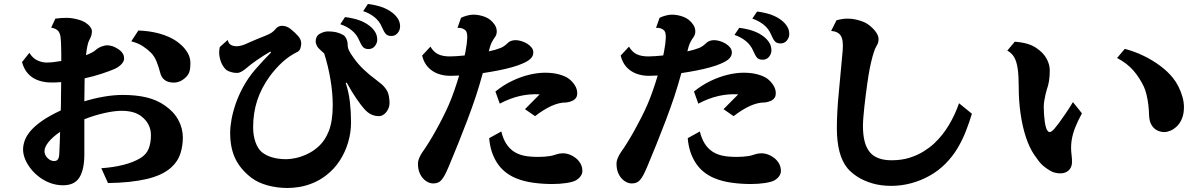

<svg xmlns="http://www.w3.org/2000/svg" viewBox="-20 -897 6040 967"><path d="M258.8 -803.2Q292 -807.6 318.1 -807.1Q344.2 -806.6 372.1 -798.8Q395 -793 410.9 -782.7Q426.8 -772.5 434.8 -761Q442.9 -749.5 442.9 -740.2Q442.9 -731 440.7 -721.2Q438.5 -711.4 431.2 -698.2Q424.8 -687.5 420.4 -667Q416 -646.5 413.1 -619.1Q428.7 -625 441.7 -631.6Q454.6 -638.2 461.9 -645Q474.1 -656.2 491.2 -662.6Q508.3 -668.9 519 -668.9Q526.4 -668.9 537.1 -666.7Q547.9 -664.6 559.1 -659.2Q566.4 -655.3 576.2 -649.2Q585.9 -643.1 591.8 -636.2Q599.6 -627 602.3 -619.4Q605 -611.8 605 -601.1Q605 -588.9 592.5 -574.7Q580.1 -560.5 557.1 -549.8Q531.2 -538.6 491.2 -525.4Q451.2 -512.2 406.2 -502.4Q404.8 -447.8 404.8 -386.7Q455.6 -402.3 505.4 -410.6Q555.2 -418.9 597.2 -418.9Q667 -418.9 718.8 -406.2Q770.5 -393.6 811 -365.2Q856 -334 878.4 -292.2Q900.9 -250.5 900.9 -204.1Q900.9 -162.1 888.4 -123Q876 -84 841.8 -53.2Q798.8 -14.2 718.8 4.6Q638.7 23.4 523.9 24.9L490.2 -49.8Q549.8 -53.7 600.3 -66.4Q650.9 -79.1 686 -100.1Q716.8 -118.2 728.5 -147.7Q740.2 -177.2 740.2 -215.8Q740.2 -245.1 728.3 -268.3Q716.3 -291.5 695.8 -308.1Q675.8 -324.7 650.1 -331.8Q624.5 -338.9 592.8 -338.9Q555.7 -338.9 505.6 -327.6Q455.6 -316.4 404.8 -296.4V-119.1Q404.8 -43.9 380.4 -3.9Q356 36.1 297.9 36.1Q264.2 36.1 233.6 24.9Q203.1 13.7 178 -5.4Q152.8 -24.4 134.5 -47.9Q116.2 -71.3 106.2 -96.2Q96.2 -121.1 96.2 -144Q96.2 -166 104.7 -189.7Q113.3 -213.4 134.5 -238.3Q155.8 -263.2 192.6 -288.8Q229.5 -314.5 286.1 -340.8Q286.6 -356.4 286.9 -372.1Q287.1 -387.7 287.1 -402.8Q287.6 -423.3 287.6 -443.6Q287.6 -463.9 288.1 -483.4Q254.4 -480.5 224.1 -481.9Q193.4 -483.9 166.5 -494.6Q139.6 -505.4 120.1 -527.3Q100.6 -549.3 90.8 -584L127.9 -630.9Q144.5 -604 168 -593Q191.4 -582 213.9 -582Q231 -582 249.8 -584.2Q268.6 -586.4 288.6 -589.8V-623Q288.6 -639.2 288.1 -653.8Q287.6 -687 285.2 -708.5Q282.7 -730 272.5 -741.7Q262.2 -753.4 237.8 -757.8ZM676.8 -743.2Q716.3 -742.2 755.6 -734.4Q794.9 -726.6 829.8 -711.2Q864.7 -695.8 891.1 -671.9Q912.1 -653.3 925.5 -630.1Q939 -606.9 939 -578.1Q939 -552.7 934.6 -538.1Q930.2 -523.4 920.9 -513.2Q907.2 -497.6 890.1 -489.3Q873 -481 856 -481Q797.9 -481 786.1 -533.2Q779.8 -558.6 768.8 -586.4Q757.8 -614.3 738.8 -632.8Q722.2 -649.4 699 -664.6Q675.8 -679.7 641.1 -689ZM204.1 -136.2Q204.1 -123 211.2 -111.6Q218.3 -100.1 229.5 -93Q240.7 -85.9 252.9 -85.9Q265.6 -85.9 272 -95Q278.3 -104 278.8 -127Q279.8 -152.3 281 -179.2Q282.2 -206.1 282.7 -232.9Q244.6 -207 224.4 -181.6Q204.1 -156.2 204.1 -136.2Z M1833 -877Q1872.1 -872.1 1902.3 -861.6Q1932.6 -851.1 1956.1 -833Q1972.7 -820.3 1983.9 -803Q1995.1 -785.6 1995.1 -763.2Q1995.1 -752 1989.7 -741Q1984.4 -730 1974.6 -722.9Q1964.8 -715.8 1951.2 -715.8Q1932.1 -715.8 1922.9 -726.3Q1913.6 -736.8 1903.8 -759.8Q1891.6 -790 1866.5 -810.3Q1841.3 -830.6 1809.1 -840.8ZM1717.8 -811Q1756.8 -806.2 1787.4 -795.7Q1817.9 -785.2 1840.8 -767.1Q1857.4 -754.4 1868.7 -737.1Q1879.9 -719.7 1879.9 -696.8Q1879.9 -679.7 1867.9 -664.8Q1856 -649.9 1835.9 -649.9Q1817.4 -649.9 1808.1 -660.4Q1798.8 -670.9 1789.1 -693.8Q1776.4 -724.1 1751.2 -744.4Q1726.1 -764.6 1693.8 -774.9ZM1631.8 -738.8Q1653.3 -738.8 1671.4 -735.1Q1689.5 -731.4 1708 -721.2Q1717.8 -715.8 1724.4 -701.7Q1731 -687.5 1731 -671.9Q1731 -655.3 1739 -640.1Q1747.1 -625 1762.2 -604Q1783.2 -574.2 1812.3 -546.6Q1841.3 -519 1869.1 -499Q1885.7 -486.8 1901.1 -473.6Q1916.5 -460.4 1926.8 -443.8Q1935.1 -431.2 1938.5 -412.6Q1941.9 -394 1941.9 -379.9Q1941.9 -360.8 1933.8 -345.5Q1925.8 -330.1 1913.6 -321Q1901.4 -312 1888.2 -312Q1868.7 -312 1850.3 -320.3Q1832 -328.6 1814 -349.1Q1798.8 -365.7 1774.7 -400.9Q1750.5 -436 1726.1 -481L1721.2 -479Q1736.3 -434.1 1742.2 -383.8Q1748 -333.5 1748 -280.8Q1748 -230.5 1733.6 -180.9Q1719.2 -131.3 1691.4 -88.4Q1663.6 -45.4 1623 -14.2Q1591.3 10.3 1557.1 24.4Q1522.9 38.6 1490 44.2Q1457 49.8 1428.2 49.8Q1377 49.8 1328.6 36.9Q1280.3 23.9 1247.1 -1Q1192.4 -42.5 1165.8 -96.7Q1139.2 -150.9 1139.2 -228Q1139.2 -257.8 1146 -295.4Q1152.8 -333 1167 -374.3Q1181.2 -415.5 1203.1 -456.1Q1229 -504.9 1266.8 -548.3Q1304.7 -591.8 1345.2 -632.8L1341.8 -637.2Q1325.7 -628.4 1307.9 -616.9Q1290 -605.5 1273.4 -594Q1256.8 -582.5 1244.4 -573Q1231.9 -563.5 1226.1 -558.1Q1212.4 -545.9 1199 -537.8Q1185.5 -529.8 1174.8 -529.8Q1159.7 -529.8 1148.7 -532.7Q1137.7 -535.6 1127.9 -540Q1115.2 -545.9 1103.5 -564.2Q1091.8 -582.5 1086.4 -607.9Q1081.1 -633.3 1086.9 -660.2L1127 -695.8Q1129.9 -679.2 1141.8 -671.6Q1153.8 -664.1 1171.9 -664.1Q1180.2 -664.1 1191.9 -666.7Q1203.6 -669.4 1213.9 -673.8Q1221.7 -677.2 1239 -684.8Q1256.3 -692.4 1277.3 -701.2Q1298.3 -710 1315.9 -716.8Q1337.4 -725.1 1348.4 -732.9Q1359.4 -740.7 1366.2 -749Q1373.5 -758.8 1382.3 -762.9Q1391.1 -767.1 1399.9 -767.1Q1410.6 -767.1 1422.4 -763.2Q1434.1 -759.3 1444.8 -750Q1466.3 -732.9 1481.7 -715.3Q1497.1 -697.8 1497.1 -678.2Q1497.1 -666 1492.7 -653.3Q1488.3 -640.6 1479 -636.2Q1436 -615.2 1401.9 -583.7Q1367.7 -552.2 1338.9 -513.2Q1296.4 -454.6 1275.6 -391.6Q1254.9 -328.6 1254.9 -255.9Q1254.9 -214.8 1266.8 -180.9Q1278.8 -147 1299.8 -129.9Q1321.3 -112.8 1352.5 -104Q1383.8 -95.2 1421.9 -95.2Q1441.4 -95.2 1468.3 -100.8Q1495.1 -106.4 1523.9 -119.4Q1552.7 -132.3 1578.1 -153.8Q1615.7 -185.5 1635.7 -236.1Q1655.8 -286.6 1655.8 -367.2Q1655.8 -428.2 1644.5 -495.8Q1633.3 -563.5 1612.8 -627.9Q1605.5 -634.3 1597.2 -641.8Q1588.9 -649.4 1583 -655.8Q1577.1 -662.6 1573.5 -672.1Q1569.8 -681.6 1569.8 -688Q1569.8 -700.2 1574.5 -710.2Q1579.1 -720.2 1590.8 -727.1Q1612.3 -738.8 1631.8 -738.8Z M2363.8 -823.2Q2393.1 -823.2 2422.6 -812Q2452.1 -800.8 2471.2 -772.9Q2477.1 -764.2 2479.5 -755.6Q2481.9 -747.1 2481.9 -737.8Q2481.9 -722.2 2472.2 -709Q2465.3 -699.7 2458.7 -687.7Q2452.1 -675.8 2448.2 -662.1Q2446.8 -656.2 2445.1 -650.4Q2443.4 -644.5 2441.9 -638.2Q2460 -642.1 2475.3 -646.7Q2490.7 -651.4 2502 -655.8Q2520 -663.1 2539.1 -682.1Q2544.4 -687.5 2554.9 -691.2Q2565.4 -694.8 2576.2 -694.8Q2589.8 -694.8 2605.5 -690.2Q2621.1 -685.5 2634.8 -677.2Q2648.4 -668.9 2657.2 -657.7Q2666 -646.5 2666 -632.8Q2666 -615.7 2653.1 -602.3Q2640.1 -588.9 2609.9 -576.2Q2588.9 -566.9 2557.4 -558.1Q2525.9 -549.3 2488.5 -542Q2451.2 -534.7 2411.6 -528.8Q2403.3 -499 2394.5 -469Q2385.7 -439 2376 -410.2Q2356 -350.6 2333 -290Q2310.1 -229.5 2286.6 -171.4Q2263.2 -113.3 2241.2 -61Q2228.5 -31.2 2220.7 -16.4Q2212.9 -1.5 2203.1 9.8Q2189 26.9 2162.1 26.9Q2143.6 26.9 2125.7 14.9Q2107.9 2.9 2096.4 -19.3Q2085 -41.5 2085 -71.8Q2085 -86.9 2092.3 -103.3Q2099.6 -119.6 2106.9 -129.9Q2122.1 -150.9 2139.6 -179.2Q2157.2 -207.5 2175 -239.5Q2192.9 -271.5 2209.7 -304.7Q2226.6 -337.9 2240.2 -369.1Q2254.9 -402.8 2268.3 -441.7Q2281.7 -480.5 2292.5 -516.6Q2269 -515.1 2248 -515.1Q2213.9 -515.1 2184.6 -526.1Q2155.3 -537.1 2134.8 -559.8Q2114.3 -582.5 2106 -617.2L2147.9 -662.1Q2163.1 -635.7 2186 -624.3Q2209 -612.8 2246.1 -612.8Q2262.7 -612.8 2281.5 -614.3Q2300.3 -615.7 2320.3 -617.7Q2321.3 -623 2322.5 -627.9Q2323.7 -632.8 2324.2 -636.2Q2332.5 -680.2 2333.3 -706.8Q2334 -733.4 2325.2 -743.2Q2318.8 -750 2308.1 -753.9Q2297.4 -757.8 2284.2 -756.8L2301.8 -807.1Q2312.5 -813 2330.8 -818.1Q2349.1 -823.2 2363.8 -823.2ZM2725.1 -530.8Q2765.6 -530.8 2796.1 -522.2Q2826.7 -513.7 2844.2 -501Q2862.8 -486.8 2875 -467.8Q2887.2 -448.7 2887.2 -426.8Q2887.2 -414.6 2882.1 -406Q2877 -397.5 2868.2 -392.1Q2860.4 -387.7 2848.9 -384.3Q2837.4 -380.9 2830.1 -380.9Q2795.9 -380.9 2757.1 -363.3Q2718.3 -345.7 2674.8 -312L2624 -347.2L2698.2 -421.9Q2648.4 -424.8 2598.6 -413.6Q2548.8 -402.3 2497.1 -375L2475.1 -436Q2514.2 -467.8 2557.6 -488.8Q2601.1 -509.8 2644.3 -520.3Q2687.5 -530.8 2725.1 -530.8ZM2504.9 -234.9Q2512.7 -200.7 2528.8 -174.6Q2544.9 -148.4 2570.8 -131.8Q2597.2 -115.2 2634.8 -110.1Q2672.4 -105 2722.2 -107.9Q2733.4 -108.9 2748 -110.8Q2762.7 -112.8 2777.8 -118.2Q2791.5 -122.6 2799.6 -123.8Q2807.6 -125 2816.9 -125Q2831.5 -125 2848.1 -118.9Q2864.7 -112.8 2879.6 -101.1Q2894.5 -89.4 2903.8 -72.8Q2913.1 -56.2 2913.1 -35.2Q2913.1 -22.5 2904.3 -9.8Q2895.5 2.9 2878.9 12.2Q2863.8 20 2831.5 24.9Q2799.3 29.8 2761.2 29.8Q2712.9 29.8 2664.8 23.2Q2616.7 16.6 2577.1 0Q2515.1 -26.4 2482.2 -78.9Q2449.2 -131.3 2443.8 -201.2Z M3793 -838.9Q3832 -834 3862.3 -823.5Q3892.6 -813 3916 -794.9Q3932.6 -782.2 3943.8 -764.9Q3955.1 -747.6 3955.1 -725.1Q3955.1 -708 3943.1 -693.1Q3931.2 -678.2 3911.1 -678.2Q3892.6 -678.2 3883.1 -688.5Q3873.5 -698.7 3863.8 -722.2Q3851.6 -752.4 3826.4 -772.5Q3801.3 -792.5 3769 -803.2ZM3363.8 -823.2Q3393.1 -823.2 3422.6 -812Q3452.1 -800.8 3471.2 -772.9Q3477.1 -764.2 3479.5 -755.6Q3481.9 -747.1 3481.9 -737.8Q3481.9 -722.2 3472.2 -709Q3465.3 -699.7 3458.7 -687.7Q3452.1 -675.8 3448.2 -662.1Q3446.8 -656.2 3445.1 -650.4Q3443.4 -644.5 3441.9 -638.2Q3460 -642.1 3475.3 -646.7Q3490.7 -651.4 3502 -655.8Q3520 -663.1 3539.1 -682.1Q3544.4 -687.5 3554.9 -691.2Q3565.4 -694.8 3576.2 -694.8Q3589.8 -694.8 3605.5 -690.2Q3621.1 -685.5 3634.8 -677.2Q3648.4 -668.9 3657.2 -657.7Q3666 -646.5 3666 -632.8Q3666 -615.7 3653.1 -602.3Q3640.1 -588.9 3609.9 -576.2Q3588.9 -566.9 3557.4 -558.1Q3525.9 -549.3 3488.5 -542Q3451.2 -534.7 3411.6 -528.8Q3403.3 -499 3394.5 -469Q3385.7 -439 3376 -410.2Q3356 -350.6 3333 -290Q3310.1 -229.5 3286.6 -171.4Q3263.2 -113.3 3241.2 -61Q3228.5 -31.2 3220.7 -16.4Q3212.9 -1.5 3203.1 9.8Q3189 26.9 3162.1 26.9Q3143.6 26.9 3125.7 14.9Q3107.9 2.9 3096.4 -19.3Q3085 -41.5 3085 -71.8Q3085 -86.9 3092.3 -103.3Q3099.6 -119.6 3106.9 -129.9Q3122.1 -150.9 3139.6 -179.2Q3157.2 -207.5 3175 -239.5Q3192.9 -271.5 3209.7 -304.7Q3226.6 -337.9 3240.2 -369.1Q3254.9 -402.8 3268.3 -441.7Q3281.7 -480.5 3292.5 -516.6Q3269 -515.1 3248 -515.1Q3213.9 -515.1 3184.6 -526.1Q3155.3 -537.1 3134.8 -559.8Q3114.3 -582.5 3106 -617.2L3147.9 -662.1Q3163.1 -635.7 3186 -624.3Q3209 -612.8 3246.1 -612.8Q3262.7 -612.8 3281.5 -614.3Q3300.3 -615.7 3320.3 -617.7Q3321.3 -623 3322.5 -627.9Q3323.7 -632.8 3324.2 -636.2Q3332.5 -680.2 3333.3 -706.8Q3334 -733.4 3325.2 -743.2Q3318.8 -750 3308.1 -753.9Q3297.4 -757.8 3284.2 -756.8L3301.8 -807.1Q3312.5 -813 3330.8 -818.1Q3349.1 -823.2 3363.8 -823.2ZM3703.1 -756.8Q3742.2 -752 3772.5 -741.5Q3802.7 -731 3826.2 -712.9Q3842.8 -700.2 3854 -682.9Q3865.2 -665.5 3865.2 -643.1Q3865.2 -626 3853.3 -611.1Q3841.3 -596.2 3820.8 -596.2Q3802.2 -596.2 3793 -606.4Q3783.7 -616.7 3773.9 -640.1Q3761.2 -670.4 3736.3 -690.4Q3711.4 -710.4 3679.2 -721.2ZM3725.1 -530.8Q3765.6 -530.8 3796.1 -522.2Q3826.7 -513.7 3844.2 -501Q3862.8 -486.8 3875 -467.8Q3887.2 -448.7 3887.2 -426.8Q3887.2 -414.6 3882.1 -406Q3877 -397.5 3868.2 -392.1Q3860.4 -387.7 3848.9 -384.3Q3837.4 -380.9 3830.1 -380.9Q3795.9 -380.9 3757.1 -363.3Q3718.3 -345.7 3674.8 -312L3624 -347.2L3698.2 -421.9Q3648.4 -424.8 3598.6 -413.6Q3548.8 -402.3 3497.1 -375L3475.1 -436Q3514.2 -467.8 3557.6 -488.8Q3601.1 -509.8 3644.3 -520.3Q3687.5 -530.8 3725.1 -530.8ZM3504.9 -234.9Q3512.7 -200.7 3528.8 -174.6Q3544.9 -148.4 3570.8 -131.8Q3597.2 -115.2 3634.8 -110.1Q3672.4 -105 3722.2 -107.9Q3733.4 -108.9 3748 -110.8Q3762.7 -112.8 3777.8 -118.2Q3791.5 -122.6 3799.6 -123.8Q3807.6 -125 3816.9 -125Q3831.5 -125 3848.1 -118.9Q3864.7 -112.8 3879.6 -101.1Q3894.5 -89.4 3903.8 -72.8Q3913.1 -56.2 3913.1 -35.2Q3913.1 -22.5 3904.3 -9.8Q3895.5 2.9 3878.9 12.2Q3863.8 20 3831.5 24.9Q3799.3 29.8 3761.2 29.8Q3712.9 29.8 3664.8 23.2Q3616.7 16.6 3577.1 0Q3515.1 -26.4 3482.2 -78.9Q3449.2 -131.3 3443.8 -201.2Z M4192.9 -794.9Q4223.6 -803.2 4248 -803.2Q4272.5 -803.2 4292.2 -798.3Q4312 -793.5 4328.1 -787.1Q4345.7 -780.3 4363.3 -765.6Q4380.9 -751 4392.8 -733.6Q4404.8 -716.3 4404.8 -700.2Q4404.8 -689 4402.1 -680.9Q4399.4 -672.9 4392.1 -661.1Q4387.7 -654.3 4381.1 -634.3Q4374.5 -614.3 4367.7 -585.4Q4360.8 -556.6 4355 -522Q4351.6 -502.4 4347.9 -475.3Q4344.2 -448.2 4340.3 -418.5Q4336.4 -388.7 4333.3 -359.1Q4330.1 -329.6 4328.1 -304.4Q4326.2 -279.3 4326.2 -262.2Q4326.2 -172.4 4360.4 -131.1Q4394.5 -89.8 4470.2 -89.8Q4520.5 -89.8 4560.8 -102.5Q4601.1 -115.2 4631.8 -134.5Q4662.6 -153.8 4684.1 -173.8Q4727.1 -213.9 4758.8 -266.8Q4790.5 -319.8 4810.1 -377L4875 -324.2Q4861.8 -280.3 4844.5 -236.1Q4827.1 -191.9 4802.5 -150.4Q4777.8 -108.9 4741.2 -71.8Q4706.5 -37.1 4662.4 -12.2Q4618.2 12.7 4568.8 25.9Q4519.5 39.1 4469.2 39.1Q4416 39.1 4373.3 26.4Q4330.6 13.7 4299.3 -6.3Q4268.1 -26.4 4249 -48.8Q4220.7 -83 4207.8 -134Q4194.8 -185.1 4194.8 -251Q4194.8 -332 4204.6 -431.2Q4214.4 -530.3 4224.1 -642.1Q4228.5 -695.3 4214.6 -717Q4200.7 -738.8 4166 -741.2Z M5090.8 -687Q5127.9 -684.1 5154.3 -676.3Q5180.7 -668.5 5200.2 -654.8Q5235.4 -630.9 5251.2 -601.3Q5267.1 -571.8 5267.1 -543Q5267.1 -511.7 5263.2 -488.5Q5259.3 -465.3 5252.9 -448.2Q5249 -436 5245.4 -420.2Q5241.7 -404.3 5239.3 -388.4Q5236.8 -372.6 5236.8 -359.9Q5236.8 -343.8 5238 -323.5Q5239.3 -303.2 5241.9 -284.2Q5244.6 -265.1 5249 -252Q5254.9 -234.9 5264.2 -232.2Q5273.4 -229.5 5290 -248Q5297.9 -256.8 5312.5 -276.4Q5327.1 -295.9 5345.9 -323.5Q5364.7 -351.1 5383.8 -382.8L5429.2 -326.2Q5408.2 -288.1 5394.8 -253.9Q5381.3 -219.7 5376.7 -186.3Q5372.1 -152.8 5377 -116.2Q5379.9 -94.2 5378.9 -76.9Q5377.9 -59.6 5369.1 -46.9Q5353 -23.9 5319.8 -23.9Q5308.1 -23.9 5294.9 -26.9Q5281.7 -29.8 5271 -36.1Q5249.5 -48.8 5236.1 -60.1Q5222.7 -71.3 5212.4 -84.7Q5202.1 -98.1 5189 -117.2Q5164.1 -153.8 5146.7 -206.8Q5129.4 -259.8 5120.1 -324Q5110.8 -388.2 5110.8 -457Q5110.8 -515.1 5105.5 -551.8Q5100.1 -588.4 5087.4 -609.6Q5074.7 -630.9 5053.2 -642.1ZM5645 -650.9Q5693.4 -638.2 5738.5 -616.5Q5783.7 -594.7 5822 -566.4Q5860.4 -538.1 5887.2 -504.9Q5902.8 -485.8 5915.3 -460.9Q5927.7 -436 5935.3 -409.4Q5942.9 -382.8 5942.9 -357.9Q5942.9 -323.7 5932.9 -299.8Q5922.9 -275.9 5907.5 -261Q5892.1 -246.1 5875.2 -239Q5858.4 -231.9 5844.2 -231.9Q5824.7 -231.9 5807.4 -240.7Q5790 -249.5 5778.8 -269Q5767.6 -288.6 5767.1 -319.8Q5766.6 -344.7 5763.4 -370.4Q5760.3 -396 5754.6 -419.4Q5749 -442.9 5741.2 -460Q5719.2 -506.3 5687.7 -542.5Q5656.2 -578.6 5606 -605Z"/></svg>

Font: BIZ UDMincho
Style: Bold
Weight: 700
Monospace: yes
Designer: TypeBank Co., Ltd.
Foundry: Morisawa Inc.
Version: Version 1.06